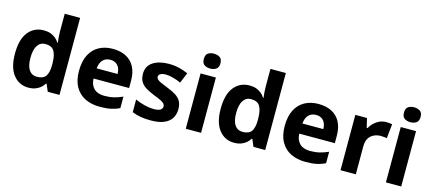

<svg xmlns="http://www.w3.org/2000/svg" viewBox="-56 -1291 4117 1830"><g transform="rotate(15 2002.5 -375.5)"><path d="M252 10Q162 10 104.5 -61.5Q47 -133 47 -272Q47 -413 105 -484.5Q163 -556 257 -556Q296 -556 324.5 -545.5Q353 -535 374.5 -517Q396 -499 410 -476H415Q412 -494 409.5 -526.5Q407 -559 407 -586V-760H559V0H443L413 -71H407Q393 -48 372 -30Q351 -12 321.5 -1Q292 10 252 10ZM305 -111Q367 -111 392 -146.5Q417 -182 417 -255V-271Q417 -350 393 -392Q369 -434 304 -434Q255 -434 227.5 -392Q200 -350 200 -270Q200 -190 227.5 -150.5Q255 -111 305 -111Z M938 -556Q1014 -556 1069 -527.5Q1124 -499 1153.5 -443.5Q1183 -388 1183 -308V-235H832Q834 -173 870 -137.5Q906 -102 973 -102Q1024 -102 1066 -112Q1108 -122 1152 -142V-29Q1112 -9 1067.5 0.5Q1023 10 957 10Q876 10 813.5 -20Q751 -50 715 -112.5Q679 -175 679 -269Q679 -365 711.5 -428.5Q744 -492 802.5 -524Q861 -556 938 -556ZM942 -449Q897 -449 869 -420.5Q841 -392 836 -336H1042Q1042 -369 1031 -394Q1020 -419 997.5 -434Q975 -449 942 -449Z M1689 -161Q1689 -109 1664.5 -70.5Q1640 -32 1590 -11Q1540 10 1463 10Q1405 10 1361 2.5Q1317 -5 1276 -22V-147Q1320 -126 1371 -114Q1422 -102 1459 -102Q1505 -102 1525.5 -115Q1546 -128 1546 -150Q1546 -165 1536 -177Q1526 -189 1499 -202Q1472 -215 1423 -234Q1374 -254 1341 -275.5Q1308 -297 1291.5 -327Q1275 -357 1275 -402Q1275 -477 1334.5 -516.5Q1394 -556 1492 -556Q1545 -556 1590.5 -545Q1636 -534 1682 -514L1639 -411Q1601 -428 1561 -439Q1521 -450 1490 -450Q1456 -450 1437 -439.5Q1418 -429 1418 -410Q1418 -396 1428.5 -385Q1439 -374 1465.5 -362Q1492 -350 1540 -331Q1589 -312 1622 -290.5Q1655 -269 1672 -238.5Q1689 -208 1689 -161Z M1956 -546V0H1805V-546ZM1881 -761Q1914 -761 1938.5 -745.5Q1963 -730 1963 -687Q1963 -646 1938.5 -630Q1914 -614 1881 -614Q1847 -614 1823 -630Q1799 -646 1799 -687Q1799 -730 1823 -745.5Q1847 -761 1881 -761Z M2282 10Q2192 10 2134.5 -61.5Q2077 -133 2077 -272Q2077 -413 2135 -484.5Q2193 -556 2287 -556Q2326 -556 2354.5 -545.5Q2383 -535 2404.5 -517Q2426 -499 2440 -476H2445Q2442 -494 2439.5 -526.5Q2437 -559 2437 -586V-760H2589V0H2473L2443 -71H2437Q2423 -48 2402 -30Q2381 -12 2351.5 -1Q2322 10 2282 10ZM2335 -111Q2397 -111 2422 -146.5Q2447 -182 2447 -255V-271Q2447 -350 2423 -392Q2399 -434 2334 -434Q2285 -434 2257.5 -392Q2230 -350 2230 -270Q2230 -190 2257.5 -150.5Q2285 -111 2335 -111Z M2968 -556Q3044 -556 3099 -527.5Q3154 -499 3183.5 -443.5Q3213 -388 3213 -308V-235H2862Q2864 -173 2900 -137.5Q2936 -102 3003 -102Q3054 -102 3096 -112Q3138 -122 3182 -142V-29Q3142 -9 3097.5 0.5Q3053 10 2987 10Q2906 10 2843.5 -20Q2781 -50 2745 -112.5Q2709 -175 2709 -269Q2709 -365 2741.5 -428.5Q2774 -492 2832.5 -524Q2891 -556 2968 -556ZM2972 -449Q2927 -449 2899 -420.5Q2871 -392 2866 -336H3072Q3072 -369 3061 -394Q3050 -419 3027.5 -434Q3005 -449 2972 -449Z M3634 -556Q3649 -556 3666.5 -554.5Q3684 -553 3694 -550L3679 -409Q3668 -411 3653 -413Q3638 -415 3617 -415Q3594 -415 3570.5 -408Q3547 -401 3527 -385Q3507 -369 3495 -343Q3483 -317 3483 -277V0H3332V-546H3447L3469 -454H3476Q3492 -483 3516 -506Q3540 -529 3570 -542.5Q3600 -556 3634 -556Z M3931 -546V0H3780V-546ZM3856 -761Q3889 -761 3913.5 -745.5Q3938 -730 3938 -687Q3938 -646 3913.5 -630Q3889 -614 3856 -614Q3822 -614 3798 -630Q3774 -646 3774 -687Q3774 -730 3798 -745.5Q3822 -761 3856 -761Z"/></g></svg>

Font: Noto Sans Khmer
Style: Bold
Weight: 700
Version: Version 2.003